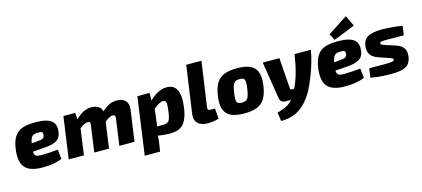

<svg xmlns="http://www.w3.org/2000/svg" viewBox="-70 -1382 4848 2204"><g transform="rotate(-15 2354.0 -280.0)"><path d="M323 -511C144 -511 50 -462 27 -255C8 -81 66 12 278 12C352 12 439 2 506 -28L494 -141C434 -134 340 -129 296 -129C240 -129 214 -139 212 -192L347 -202C478 -212 541 -239 555 -332C571 -446 519 -511 323 -511ZM380 -350C376 -307 352 -300 307 -296L223 -288C239 -369 258 -387 320 -388C370 -389 383 -383 380 -350Z M1291 -511C1228 -511 1175 -486 1115 -430C1103 -482 1059 -511 990 -511C922 -511 866 -482 801 -418L797 -497H656L586 0H767L810 -311C856 -346 883 -357 908 -357C931 -357 939 -348 934 -318L890 0H1065L1108 -308C1155 -347 1182 -357 1205 -357C1224 -357 1236 -350 1232 -318L1188 0H1368L1420 -369C1432 -457 1387 -511 1291 -511Z M1882 -509C1801 -509 1727 -455 1679 -406L1680 -497H1535L1440 185H1622L1637 94C1642 60 1644 30 1644 1C1694 10 1749 14 1786 14C1905 14 1991 -24 2019 -237C2044 -426 1995 -509 1882 -509ZM1834 -234C1818 -122 1806 -103 1724 -103H1665L1690 -305C1728 -342 1775 -367 1805 -367C1842 -367 1849 -344 1834 -234Z M2351 -700H2170L2089 -129C2078 -41 2135 13 2238 13C2269 13 2340 7 2369 -8L2359 -130H2317C2279 -130 2270 -138 2275 -169Z M2723 -511C2530 -511 2454 -444 2428 -255C2400 -60 2482 12 2671 12C2861 12 2937 -54 2964 -241C2992 -437 2914 -511 2723 -511ZM2720 -383C2781 -383 2792 -359 2776 -255C2760 -142 2740 -115 2677 -115C2612 -115 2603 -139 2617 -241C2634 -358 2654 -383 2720 -383Z M3403 -497C3378 -332 3347 -222 3297 -114H3265C3256 -114 3249 -121 3249 -130L3223 -497H3025L3096 -52C3101 -22 3125 0 3158 0H3228C3172 66 3114 79 3041 102L3056 205C3216 206 3334 137 3434 -30C3481 -112 3570 -324 3597 -497Z M4145 -637 4084 -765 3850 -612 3892 -536ZM3918 -511C3739 -511 3645 -462 3622 -255C3603 -81 3661 12 3873 12C3947 12 4034 2 4101 -28L4089 -141C4029 -134 3935 -129 3891 -129C3835 -129 3809 -139 3807 -192L3942 -202C4073 -212 4136 -239 4150 -332C4166 -446 4114 -511 3918 -511ZM3975 -350C3971 -307 3947 -300 3902 -296L3818 -288C3834 -369 3853 -387 3915 -388C3965 -389 3978 -383 3975 -350Z M4445 -511C4282 -511 4225 -467 4213 -378C4202 -301 4230 -244 4319 -214L4430 -176C4475 -161 4488 -157 4486 -141C4483 -122 4461 -117 4352 -117C4296 -117 4219 -118 4189 -118L4174 -9C4270 7 4335 11 4412 11C4558 11 4645 -10 4660 -137C4670 -218 4632 -265 4551 -291L4436 -328C4396 -341 4383 -348 4385 -364C4388 -381 4406 -382 4478 -382C4541 -382 4605 -381 4670 -380L4686 -489C4628 -501 4522 -510 4445 -511Z"/></g></svg>

Font: Exo 2 Extra Bold
Style: Italic
Weight: 800
Italic angle: -8°
Designer: Natanael Gama
Version: Version 1.001;PS 001.001;hotconv 1.0.88;makeotf.lib2.5.64775